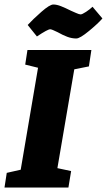

<svg xmlns="http://www.w3.org/2000/svg" viewBox="-39 -833 475 853"><path d="M291 -525 216 -86 277 -73 265 0H-19L-9 -65L53 -79L130 -532L73 -546L83 -611H367L356 -538ZM217 -690Q191 -703 184 -703Q173 -703 125 -671L84 -722Q108 -748 145 -780.5Q182 -813 198 -813Q213 -813 232 -805.5Q251 -798 277 -785Q284 -782 298.5 -775.5Q313 -769 319 -769Q326 -769 343.5 -780.5Q361 -792 372 -803L416 -751Q397 -729 356.5 -695.5Q316 -662 300 -662Q280 -662 260 -669.5Q240 -677 217 -690Z"/></svg>

Font: Grenze ExtraBold
Style: Italic
Weight: 800
Italic angle: -10°
Designer: Renata Polastri
Foundry: Omnibus-Type
Version: Version 1.002; ttfautohint (v1.8)